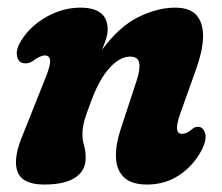

<svg xmlns="http://www.w3.org/2000/svg" viewBox="-20 -473 580 502"><path d="M45 -307.5Q28 -308 24.5 -326.2Q21 -344.5 35.5 -367Q60 -406 102.5 -429.5Q145 -453 190 -453Q261.5 -453 261.5 -396Q261.5 -384.5 257.2 -371Q253 -357.5 246.5 -342.5Q292 -404 342 -428.5Q392 -453 438 -453Q478 -453 495.2 -431.5Q512.5 -410 510.8 -373.2Q509 -336.5 492.5 -291.5L451.5 -176.5Q432 -123 456 -123Q462 -123 468 -125.8Q474 -128.5 483 -136Q491 -142.5 498.5 -141.5Q511 -141 516.2 -125Q521.5 -109 507 -80Q485 -39 448.2 -14.8Q411.5 9.5 364.5 9.5Q323.5 9.5 304 -9.5Q284.5 -28.5 283.2 -61Q282 -93.5 295 -133.5L337 -261.5Q347 -291.5 344 -308.2Q341 -325 320.5 -325Q293 -325 266.2 -295.2Q239.5 -265.5 219.5 -211.5Q205 -174 200.2 -156Q195.5 -138 195.5 -123Q195.5 -107 199.8 -92.8Q204 -78.5 204 -60Q204 -27 176.8 -8.8Q149.5 9.5 95.5 9.5Q38.5 9.5 25.8 -24.2Q13 -58 40 -121.5L98 -267Q112 -301 111 -314.5Q110 -328 97 -328Q85 -328 65 -313Q55 -306.5 45 -307.5Z"/></svg>

Font: Fraunces 144pt S100
Style: Bold Italic
Weight: 700
Italic angle: -16°
Version: Version 1.000; ttfautohint (v1.8.3)